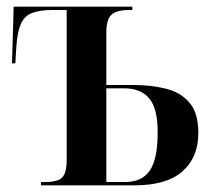

<svg xmlns="http://www.w3.org/2000/svg" viewBox="-20 -556 642 576"><path d="M103 0V-10H116Q153 -10 166.5 -23.5Q180 -37 180 -77V-526H138Q99 -526 76 -517Q53 -508 42.5 -484Q32 -460 29 -416L26 -366H16L21 -536H377V-526H367Q330 -526 314.5 -512Q299 -498 299 -458V-301H380Q433 -301 477.5 -290Q522 -279 548.5 -248Q575 -217 575 -157Q575 -84 527.5 -42Q480 0 384 0ZM356 -10Q406 -10 429.5 -44.5Q453 -79 453 -159Q453 -231 427.5 -261Q402 -291 353 -291H299V-10Z"/></svg>

Font: Noto Serif Display Condensed SemiBold
Style: Regular
Weight: 600
Width: 3
Designer: Monotype Design Team
Foundry: Monotype Imaging Inc.
Version: Version 2.009